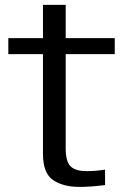

<svg xmlns="http://www.w3.org/2000/svg" viewBox="-20 -746 522 773"><path d="M299.5 6.5C331 6.5 365.5 4 403 -1V-63C376.5 -59 352 -57 329 -57C301 -57 280 -62.5 266 -74.5C252 -86.5 244.5 -111 244.5 -148.5V-528H442V-592.5H244.5V-726.5H153V-592.5H13.5V-528H153V-126.5C153 -75 166.5 -40 193 -21.5C220 -3 255.5 6.5 299.5 6.5Z"/></svg>

Font: Anybody
Style: Regular
Weight: 400
Designer: Tyler Finck
Foundry: Etcetera Type Company
Version: Version 1.110